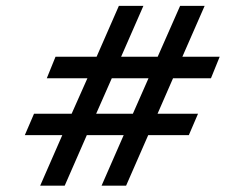

<svg xmlns="http://www.w3.org/2000/svg" viewBox="-20 -708 750 638"><path d="M113.5 -91 187 -259H62.5L93 -330H218L270.5 -448H135.5L164.5 -519.5H301L375 -688.5H456.5L382.5 -519.5H504L578.5 -688.5H660L586 -519.5H710L681 -448H555L503.5 -330H638L607.5 -259H472.5L399 -91H317.5L391 -259H268.5L195 -91ZM299.5 -330H421.5L473.5 -448H351.5Z"/></svg>

Font: Libre Caslon Text SemiBold Italic
Style: Regular
Weight: 600
Italic angle: -22.583°
Designer: Pablo Impallari, Rodrigo Fuenzalida, Katja Schimmel
Foundry: Pablo Impallari, Rodrigo Fuenzalida
Version: Version 2.000